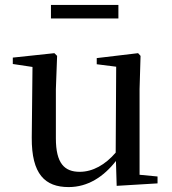

<svg xmlns="http://www.w3.org/2000/svg" viewBox="-20 -745 700 780"><path d="M187 -670H461V-725H187ZM454 10 620 0V-28L547 -35V-383L551 -518L541 -529L373 -509V-484L452 -474L450 -125C408 -76 357 -47 304 -47C242 -47 207 -81 207 -183V-383L212 -518L201 -529L32 -511V-485L112 -473L109 -186C108 -37 163 15 259 15C337 15 401 -27 451 -91Z"/></svg>

Font: Noto Serif JP Medium
Style: Regular
Weight: 500
Designer: Ryoko NISHIZUKA 西塚涼子 (kana & ideographs); Frank Grießhammer (Latin, Greek & Cyrillic); Wenlong ZHANG 张文龙 (bopomofo); San
Foundry: Adobe
Version: Version 2.001;hotconv 1.1.0;makeotfexe 2.6.0